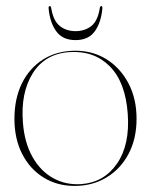

<svg xmlns="http://www.w3.org/2000/svg" viewBox="-20 -602 497 632"><path d="M228.5 -435Q286 -435 331.2 -406.5Q376.5 -378 403 -327.5Q429.5 -277 429.5 -211Q429.5 -145 403 -95.2Q376.5 -45.5 330.5 -17.8Q284.5 10 225.5 10Q168 10 123.2 -17.8Q78.5 -45.5 53 -95.2Q27.5 -145 27.5 -211Q27.5 -277.5 52.2 -327.8Q77 -378 122.2 -406.5Q167.5 -435 228.5 -435ZM247.5 4Q322.5 -1.5 365.2 -63.5Q408 -125.5 400.5 -227.5Q393 -332 341 -384Q289 -436 208.5 -430.5Q128 -425 87.8 -360.8Q47.5 -296.5 55.5 -198Q60.5 -132.5 86.8 -85.8Q113 -39 154.8 -15.8Q196.5 7.5 247.5 4ZM228.5 -499.5Q259.5 -499.5 280.8 -516.5Q302 -533.5 308.5 -575.5Q309.5 -582 313.5 -582Q317.5 -582 317 -574.5Q313 -528.5 292.2 -499.2Q271.5 -470 228.5 -470Q186 -470 165 -499.2Q144 -528.5 140 -574.5Q139.5 -582 143.5 -582Q147.5 -582 148.5 -575.5Q155.5 -533.5 176.8 -516.5Q198 -499.5 228.5 -499.5Z"/></svg>

Font: Fraunces 144pt S000 Thin
Style: Regular
Weight: 100
Version: Version 1.000; ttfautohint (v1.8.3)